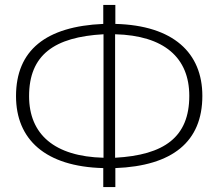

<svg xmlns="http://www.w3.org/2000/svg" viewBox="-20 -759 887 779"><path d="M801 -370C801 -544 684 -656 448 -662V-739H399V-662C166 -652 45 -555 45 -369C45 -194 163 -83 399 -77V0H448V-77C680 -86 801 -184 801 -370ZM447 -119V-620C646 -615 748 -525 748 -370C748 -203 647 -130 447 -119ZM98 -369C98 -536 200 -609 400 -620V-119C201 -124 98 -214 98 -369Z"/></svg>

Font: Glow Sans SC Normal Light
Style: Regular
Weight: 300
Designer: Ryoko NISHIZUKA (kana, bopomofo & ideographs); Paul D. Hunt (Latin, Greek & Cyrillic); Sandoll Communications, Soo-young
Version: Version 0.93